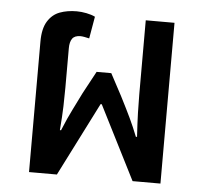

<svg xmlns="http://www.w3.org/2000/svg" viewBox="-45 -605 694 652"><g transform="rotate(5 302.0 -279.0)"><path d="M77 0V-445Q77 -489 92.5 -514Q108 -539 133.5 -548.5Q159 -558 191 -558Q207 -558 224.5 -554.5Q242 -551 254 -545L241 -470Q233 -472 224.5 -473.5Q216 -475 211 -475Q191 -475 183 -463.5Q175 -452 175 -431V-296Q175 -267 174 -233Q173 -199 169 -151H173Q191 -195 206 -224.5Q221 -254 235 -283L276 -359H326L366 -284Q388 -241 401.5 -212.5Q415 -184 428 -151H432Q429 -199 428 -233Q427 -267 427 -296V-548H525V0H430L303 -251H299L172 0Z"/></g></svg>

Font: Noto Sans Thai SemCond Med
Style: Regular
Weight: 500
Width: 4
Designer: Monotype Design Team
Foundry: Monotype Imaging Inc.
Version: Version 2.002; ttfautohint (v1.8.4.7-5d5b)